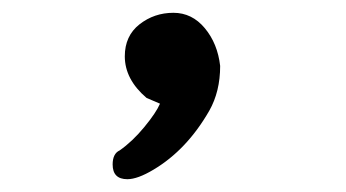

<svg xmlns="http://www.w3.org/2000/svg" viewBox="-20 -149 540 300"><path d="M179 131Q156 131 156 108Q156 91 167 86Q187 72 205.5 49.5Q224 27 230 13L209 4Q175 -25 175 -61Q175 -93 198 -111Q221 -129 251 -129Q280 -129 300 -105Q320 -81 324 -46Q324 -6 307 24Q272 85 220 116Q195 131 179 131Z"/></svg>

Font: LXGW WenKai Mono Medium
Style: Regular
Weight: 500
Monospace: yes
Designer: LXGW / Fontworks Inc.
Foundry: LXGW / Fontworks Inc.
Version: Version 1.520; June 14, 2025